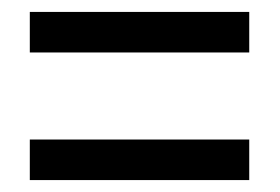

<svg xmlns="http://www.w3.org/2000/svg" viewBox="-20 -513 470 322"><path d="M30 -425H398V-493H30ZM30 -211H398V-279H30Z"/></svg>

Font: Noto Sans Ethiopic ExtCond
Style: Regular
Weight: 400
Width: 2
Designer: Monotype Design Team
Foundry: Monotype Imaging Inc.
Version: Version 2.102